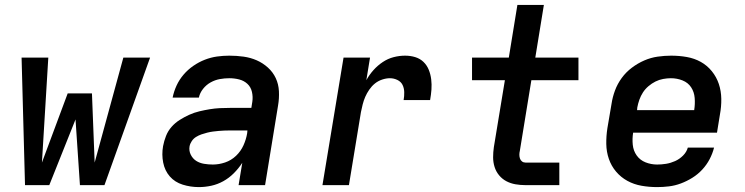

<svg xmlns="http://www.w3.org/2000/svg" viewBox="-20 -755 3040 783"><path d="M82 0 68 -520H177L151 -92L256 -374H355L366 -92L483 -520H592L406 0H306L288 -268L181 0Z M791 8Q757 8 725 -2Q693 -12 672.5 -35.5Q652 -59 645.5 -92Q639 -125 645 -159Q649 -180 657 -200.5Q665 -221 679.5 -237.5Q694 -254 713 -266Q732 -278 752 -287Q772 -296 793 -301Q814 -306 835 -309.5Q856 -313 876.5 -314Q897 -315 918 -315H1005L1009 -340Q1012 -360 1007.5 -380Q1003 -400 989 -413Q975 -426 955.5 -431Q936 -436 915 -436Q896 -436 876.5 -432.5Q857 -429 839 -419Q821 -409 808 -392.5Q795 -376 791 -357H684Q689 -382 700 -406Q711 -430 728.5 -450.5Q746 -471 768.5 -486.5Q791 -502 815.5 -511.5Q840 -521 865 -524.5Q890 -528 915 -528Q945 -528 973.5 -524Q1002 -520 1027 -509Q1052 -498 1072.5 -479.5Q1093 -461 1104.5 -436.5Q1116 -412 1117.5 -383Q1119 -354 1114 -325L1061 0H953L968 -91Q968 -91 968 -91Q968 -91 968 -91Q968 -91 968 -91Q968 -91 968 -91Q953 -68 933.5 -48.5Q914 -29 890.5 -16Q867 -3 841.5 2.5Q816 8 791 8ZM848 -84Q873 -84 898 -92.5Q923 -101 942.5 -119.5Q962 -138 973 -162.5Q984 -187 988 -212L989 -223H918Q906 -223 894.5 -222.5Q883 -222 871.5 -221Q860 -220 848.5 -218.5Q837 -217 825 -214Q813 -211 801.5 -207Q790 -203 779.5 -196.5Q769 -190 762 -179.5Q755 -169 753 -158Q750 -140 758 -124Q766 -108 780 -99Q794 -90 812 -87Q830 -84 848 -84Z M1295 0 1381 -520H1489L1474 -428Q1486 -450 1503 -469Q1520 -488 1541 -502Q1562 -516 1585.5 -522Q1609 -528 1632 -528Q1654 -528 1673.5 -522Q1693 -516 1707 -502.5Q1721 -489 1728.5 -470.5Q1736 -452 1738.5 -431.5Q1741 -411 1739.5 -390Q1738 -369 1734 -347H1626Q1629 -363 1628.5 -379.5Q1628 -396 1621.5 -409Q1615 -422 1600.5 -429Q1586 -436 1570 -436Q1555 -436 1538.5 -430.5Q1522 -425 1509 -414.5Q1496 -404 1486 -389.5Q1476 -375 1469.5 -360Q1463 -345 1459 -329Q1455 -313 1452 -298L1403 0Z M2123 0Q2102 0 2082 -3.5Q2062 -7 2045 -16Q2028 -25 2015.5 -40Q2003 -55 1997 -74Q1991 -93 1991 -113.5Q1991 -134 1994 -155L2039 -428H1905V-520H2055L2090 -735H2198L2163 -520H2339V-428H2147L2100 -140Q2098 -132 2098 -124Q2098 -116 2100.5 -108.5Q2103 -101 2109 -96.5Q2115 -92 2123 -92H2261V0Z M2660 8Q2627 8 2596 2.5Q2565 -3 2538.5 -17.5Q2512 -32 2492.5 -55Q2473 -78 2463 -107Q2453 -136 2452.5 -168Q2452 -200 2457 -232L2474 -332Q2478 -359 2488 -386Q2498 -413 2515.5 -437Q2533 -461 2557 -479Q2581 -497 2607.5 -508.5Q2634 -520 2662 -524Q2690 -528 2717 -528Q2750 -528 2781 -522.5Q2812 -517 2838 -502.5Q2864 -488 2883 -464.5Q2902 -441 2911.5 -412.5Q2921 -384 2921.5 -352Q2922 -320 2916 -288L2904 -214H2562Q2558 -189 2560.5 -164.5Q2563 -140 2576.5 -121Q2590 -102 2612.5 -93Q2635 -84 2660 -84Q2678 -84 2696.5 -87Q2715 -90 2733 -98Q2751 -106 2765.5 -120.5Q2780 -135 2785 -153H2892Q2886 -129 2874 -106Q2862 -83 2844 -63.5Q2826 -44 2803.5 -30Q2781 -16 2757 -7Q2733 2 2708.5 5Q2684 8 2660 8ZM2578 -306H2811Q2815 -331 2813 -355.5Q2811 -380 2798.5 -399Q2786 -418 2763.5 -427Q2741 -436 2716 -436Q2701 -436 2684.5 -433Q2668 -430 2653 -422.5Q2638 -415 2624.5 -403.5Q2611 -392 2602 -378Q2593 -364 2587.5 -348.5Q2582 -333 2579 -317Z"/></svg>

Font: Iosevka SS04 SmBd Ex Obl
Style: Regular
Weight: 600
Width: 7
Italic angle: -9°
Monospace: yes
Designer: Belleve Invis
Foundry: Belleve Invis
Version: Version 19.0.0; ttfautohint (v1.8.4)